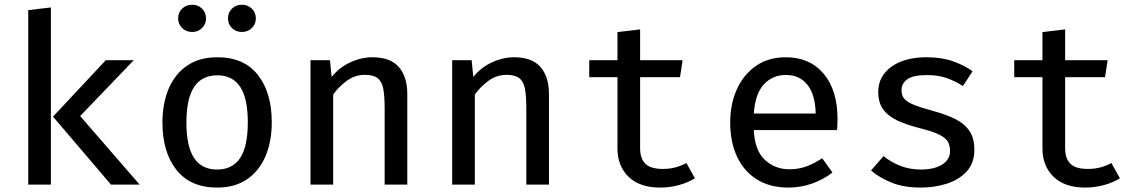

<svg xmlns="http://www.w3.org/2000/svg" viewBox="-20 -802 4963 834"><path d="M201 -769.7V0H102.6V-757.9ZM561 -540.5 328.2 -297.9 586.7 0H462.1L210.3 -295.4L439.5 -540.5Z M924.1 -553.3Q1040 -553.3 1100.3 -476.4Q1160.5 -399.5 1160.5 -270.8Q1160.5 -187.2 1133.1 -123.1Q1105.6 -59 1052.8 -23.1Q1000 12.8 923.1 12.8Q807.2 12.8 746.4 -64.1Q685.6 -141 685.6 -269.7Q685.6 -353.8 713.1 -417.7Q740.5 -481.5 793.6 -517.4Q846.7 -553.3 924.1 -553.3ZM924.1 -474.9Q857.4 -474.9 823.6 -424.9Q789.7 -374.9 789.7 -269.7Q789.7 -165.6 823.1 -115.6Q856.4 -65.6 923.1 -65.6Q989.7 -65.6 1023.1 -115.6Q1056.4 -165.6 1056.4 -270.8Q1056.4 -375.4 1023.1 -425.1Q989.7 -474.9 924.1 -474.9ZM814.9 -663.1Q788.7 -663.1 771.3 -680Q753.8 -696.9 753.8 -722.1Q753.8 -747.7 771.3 -764.6Q788.7 -781.5 814.9 -781.5Q840 -781.5 857.4 -764.6Q874.9 -747.7 874.9 -722.1Q874.9 -696.9 857.4 -680Q840 -663.1 814.9 -663.1ZM1030.3 -663.1Q1005.1 -663.1 987.7 -680Q970.3 -696.9 970.3 -722.1Q970.3 -747.7 987.7 -764.6Q1005.1 -781.5 1030.3 -781.5Q1056.4 -781.5 1073.8 -764.6Q1091.3 -747.7 1091.3 -722.1Q1091.3 -696.9 1073.8 -680Q1056.4 -663.1 1030.3 -663.1Z M1328.7 0V-540.5H1413.3L1420.5 -467.7Q1453.8 -509.2 1501.8 -531.3Q1549.7 -553.3 1597.4 -553.3Q1675.4 -553.3 1712.3 -511Q1749.2 -468.7 1749.2 -393.3V0H1650.8V-332.8Q1650.8 -384.1 1644.9 -415.9Q1639 -447.7 1620.5 -462.3Q1602.1 -476.9 1564.6 -476.9Q1520.5 -476.9 1484.6 -449.7Q1448.7 -422.6 1427.2 -391.3V0Z M1944.1 0V-540.5H2028.7L2035.9 -467.7Q2069.2 -509.2 2117.2 -531.3Q2165.1 -553.3 2212.8 -553.3Q2290.8 -553.3 2327.7 -511Q2364.6 -468.7 2364.6 -393.3V0H2266.2V-332.8Q2266.2 -384.1 2260.3 -415.9Q2254.4 -447.7 2235.9 -462.3Q2217.4 -476.9 2180 -476.9Q2135.9 -476.9 2100 -449.7Q2064.1 -422.6 2042.6 -391.3V0Z M2998.5 -27.7Q2969.7 -9.2 2929.5 1.8Q2889.2 12.8 2848.2 12.8Q2757.9 12.8 2710 -34.4Q2662.1 -81.5 2662.1 -156.9V-466.7H2539.5V-540.5H2662.1V-662.6L2760.5 -674.4V-540.5H2945.1L2933.8 -466.7H2760.5V-157.9Q2760.5 -113.3 2783.3 -90.8Q2806.2 -68.2 2859.5 -68.2Q2889.2 -68.2 2914.6 -75.1Q2940 -82.1 2961.5 -93.8Z M3254.4 -236.9Q3258.5 -147.7 3302.8 -107.2Q3347.2 -66.7 3408.2 -66.7Q3448.7 -66.7 3482.6 -79Q3516.4 -91.3 3551.3 -114.9L3595.9 -52.8Q3557.9 -22.6 3508.2 -4.9Q3458.5 12.8 3405.1 12.8Q3324.1 12.8 3267.4 -22.8Q3210.8 -58.5 3181.3 -122.1Q3151.8 -185.6 3151.8 -269.7Q3151.8 -351.3 3181.3 -415.4Q3210.8 -479.5 3264.6 -516.4Q3318.5 -553.3 3392.8 -553.3Q3497.4 -553.3 3557.7 -481.8Q3617.9 -410.3 3617.9 -286.2Q3617.9 -272.3 3617.4 -259.5Q3616.9 -246.7 3615.9 -236.9ZM3393.8 -476.4Q3335.9 -476.4 3297.9 -435.4Q3260 -394.4 3254.4 -308.7H3523.1Q3521.5 -390.8 3487.4 -433.6Q3453.3 -476.4 3393.8 -476.4Z M3979.5 -65.6Q4038.5 -65.6 4072.6 -87.2Q4106.7 -108.7 4106.7 -145.6Q4106.7 -169.2 4097.7 -185.9Q4088.7 -202.6 4060.8 -216.7Q4032.8 -230.8 3976.4 -245.1Q3921 -259 3880.3 -277.4Q3839.5 -295.9 3817.2 -325.6Q3794.9 -355.4 3794.9 -402.6Q3794.9 -471.3 3852.3 -512.3Q3909.7 -553.3 4004.6 -553.3Q4071.3 -553.3 4120.5 -535.6Q4169.7 -517.9 4204.6 -492.3L4162.6 -428.2Q4131.3 -448.7 4094.1 -462.3Q4056.9 -475.9 4006.7 -475.9Q3946.7 -475.9 3921.3 -457.7Q3895.9 -439.5 3895.9 -409.7Q3895.9 -387.2 3908.5 -372.6Q3921 -357.9 3951.8 -345.9Q3982.6 -333.8 4036.9 -319Q4089.7 -304.6 4129.2 -285.1Q4168.7 -265.6 4190.5 -234.1Q4212.3 -202.6 4212.3 -151.3Q4212.3 -93.3 4179 -57.2Q4145.6 -21 4092.6 -4.1Q4039.5 12.8 3979.5 12.8Q3905.6 12.8 3852.6 -8.7Q3799.5 -30.3 3763.6 -61.5L3817.9 -124.1Q3849.2 -97.9 3890.5 -81.8Q3931.8 -65.6 3979.5 -65.6Z M4844.6 -27.7Q4815.9 -9.2 4775.6 1.8Q4735.4 12.8 4694.4 12.8Q4604.1 12.8 4556.2 -34.4Q4508.2 -81.5 4508.2 -156.9V-466.7H4385.6V-540.5H4508.2V-662.6L4606.7 -674.4V-540.5H4791.3L4780 -466.7H4606.7V-157.9Q4606.7 -113.3 4629.5 -90.8Q4652.3 -68.2 4705.6 -68.2Q4735.4 -68.2 4760.8 -75.1Q4786.2 -82.1 4807.7 -93.8Z"/></svg>

Font: Fira Code Retina
Style: Regular
Weight: 450
Monospace: yes
Designer: Carrois Corporate, Edenspiekermann AG, Nikita Prokopov
Foundry: Carrois Corporate, Edenspiekermann AG, Nikita Prokopov
Version: Version 6.002